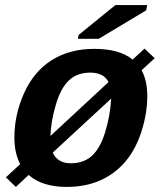

<svg xmlns="http://www.w3.org/2000/svg" viewBox="-20 -732 640 762"><path d="M244.6 9.8Q147 9.8 93.8 -37.6L43 9.8L3.4 -28.3L60.1 -80.6Q37.1 -124.5 37.1 -186.5Q37.1 -276.9 75.9 -363Q114.7 -449.2 186 -493.7Q257.3 -538.1 354 -538.1Q454.6 -538.1 506.3 -495.6L553.7 -539.1L593.8 -501L542 -453.1Q564.5 -412.1 564.5 -350.6Q564.5 -283.2 542 -211.9Q519.5 -140.6 478.3 -91.6Q437 -42.5 378.4 -16.4Q319.8 9.8 244.6 9.8ZM421.4 -340.8 189.5 -126.5Q208 -84 261.2 -84Q312 -84 344.7 -113.5Q377.4 -143.1 397.2 -206.8Q417 -270.5 421.4 -340.8ZM180.2 -192.4 410.6 -406.2Q392.1 -443.8 337.9 -443.8Q286.6 -443.8 253.9 -413.3Q221.2 -382.8 201.7 -316.7Q182.1 -250.5 180.2 -192.4ZM289.1 -578.1 292 -593.3 438 -711.9H564L560.1 -690.9L372.1 -578.1Z"/></svg>

Font: Liberation Mono
Style: Bold Italic
Weight: 700
Italic angle: -12°
Monospace: yes
Designer: Steve Matteson
Foundry: Ascender Corporation
Version: Version 2.1.5